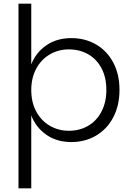

<svg xmlns="http://www.w3.org/2000/svg" viewBox="-20 -760 715 1038"><path d="M149 -412Q174 -476 230.5 -515Q287 -554 366 -554Q440 -554 499.5 -519.5Q559 -485 592.5 -421.5Q626 -358 626 -274Q626 -190 592.5 -126Q559 -62 499.5 -27Q440 8 366 8Q287 8 230.5 -31.5Q174 -71 149 -136V258H80V-740H149ZM555 -274Q555 -342 528.5 -391.5Q502 -441 456 -467Q410 -493 352 -493Q296 -493 249.5 -466Q203 -439 176 -389Q149 -339 149 -273Q149 -207 176 -157Q203 -107 249.5 -80Q296 -53 352 -53Q410 -53 456 -79.5Q502 -106 528.5 -156.5Q555 -207 555 -274Z"/></svg>

Font: A Bank Premium Light
Style: Regular
Weight: 300
Designer: Ninad Kale (Devanagari), Jonny Pinhorn (Latin), Htun Naung (Myanmar)
Foundry: Indian Type Foundry
Version: 4.004